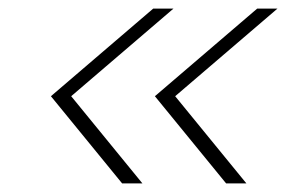

<svg xmlns="http://www.w3.org/2000/svg" viewBox="-20 -545 663 445"><path d="M310 -120H263L98 -322L335 -525H382L145 -322ZM551 -120H504L339 -322L576 -525H623L386 -322Z"/></svg>

Font: Be Vietnam Thin
Style: Italic
Weight: 250
Italic angle: -9°
Designer: Gabriel Lam
Foundry: TypeRant
Version: Version 3.000